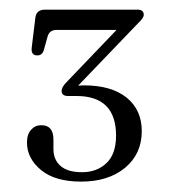

<svg xmlns="http://www.w3.org/2000/svg" viewBox="-20 -720 342 388"><path d="M266.5 -455Q266.5 -409 232.8 -381Q199 -353 144 -353Q91 -353 62.8 -376.5Q34.5 -400 34.5 -432Q34.5 -448.5 42.8 -457.8Q51 -467 63.5 -467Q88 -467 88 -438V-418.5Q88 -397.5 102.2 -384.8Q116.5 -372 146 -372Q175.5 -372 195 -390.2Q214.5 -408.5 214.5 -446Q214.5 -526 134.5 -526H117.5Q104.5 -526 104.5 -536.5Q104.5 -544 114.5 -554L215.5 -659.5H94Q79.5 -659.5 76 -645.5L69 -620.5Q66 -608 55.5 -608Q42.5 -608 44 -623L51.5 -684.5Q53.5 -700.5 71 -700.5H258Q270.5 -700.5 270.5 -690Q270.5 -683.5 258.5 -672.5L138 -547Q144.5 -547.5 149.5 -547.5Q205 -547.5 235.8 -522.8Q266.5 -498 266.5 -455Z"/></svg>

Font: Fraunces 72pt S050 Light
Style: Regular
Weight: 300
Version: Version 1.000; ttfautohint (v1.8.3)